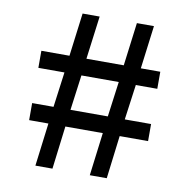

<svg xmlns="http://www.w3.org/2000/svg" viewBox="-85 -858 929 942"><g transform="rotate(10 380.0 -387.5)"><path d="M237.5 0 264 -214.5H450.5L423.5 0H508L534.5 -214.5H676V-299.5H545L569 -475H676V-560H579L606.5 -775H521.5L494 -560H308L336 -775H251L223.5 -560H83.5V-475H213.5L190 -299.5H83.5V-214.5H179.5L152.5 0ZM298 -475H484L460.5 -299.5H274.5Z"/></g></svg>

Font: Spartan SemiBold
Style: Regular
Weight: 600
Designer: Matt Bailey, Mirko Velimirovic
Foundry: Matt Bailey
Version: Version 1.003